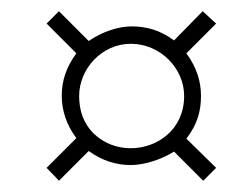

<svg xmlns="http://www.w3.org/2000/svg" viewBox="-20 -481 431 342"><path d="M365 -439 341 -461 290 -409C266 -427 241 -434 215 -434C191 -434 163 -425 138 -408L85 -461L63 -439L116 -386C97 -360 90 -336 90 -310C90 -285 98 -259 116 -235L63 -182C78 -167 85 -159 85 -159L138 -212C163 -194 188 -187 213 -187C236 -187 266 -196 290 -211L342 -159L365 -182L312 -234C332 -260 338 -284 338 -310C338 -335 331 -360 312 -386ZM147 -243C128 -262 121 -285 121 -310C121 -358 161 -403 213 -403C265 -403 308 -360 308 -310C308 -250 260 -217 213 -217C189 -217 166 -225 147 -243Z"/></svg>

Font: Parisienne
Style: Regular
Weight: 400
Designer: Astigmatic (AOETI)
Foundry: Astigmatic (AOETI)
Version: Version 1.000